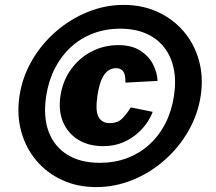

<svg xmlns="http://www.w3.org/2000/svg" viewBox="-20 -753 879 783"><path d="M372.5 10Q296 10 233.5 -18.8Q171 -47.5 128 -98.5Q85 -149.5 66.5 -217Q48 -284.5 59.5 -362Q71 -438.5 110 -505.8Q149 -573 207.5 -624Q266 -675 337.2 -704Q408.5 -733 484.5 -733Q561 -733 623.8 -704Q686.5 -675 729.8 -624Q773 -573 791.5 -505.8Q810 -438.5 798.5 -362Q786.5 -284.5 747.2 -217Q708 -149.5 649.5 -98.5Q591 -47.5 519.8 -18.8Q448.5 10 372.5 10ZM400.5 -157Q341.5 -157 299.2 -183Q257 -209 237.2 -255.2Q217.5 -301.5 226.5 -362Q236 -424 269.8 -470.5Q303.5 -517 353.8 -543Q404 -569 462.5 -569Q517.5 -569 552.5 -546.2Q587.5 -523.5 604.5 -489.8Q621.5 -456 622.5 -423L491.5 -416Q492 -428 490 -441.8Q488 -455.5 479.5 -465.2Q471 -475 452.5 -475Q434.5 -475 419.8 -464Q405 -453 394.2 -428.5Q383.5 -404 377.5 -364Q368 -301 381.8 -276Q395.5 -251 427.5 -251Q460 -251 478.2 -269.5Q496.5 -288 513.5 -315L602.5 -297Q597.5 -281 582.8 -257.5Q568 -234 542.8 -211Q517.5 -188 482 -172.5Q446.5 -157 400.5 -157ZM387.5 -89Q447 -89 497.8 -108Q548.5 -127 588.2 -162.8Q628 -198.5 654 -249Q680 -299.5 689.5 -362Q699 -424 688.2 -474.2Q677.5 -524.5 648.8 -560.8Q620 -597 575 -616.5Q530 -636 470.5 -636Q410.5 -636 359.5 -616.5Q308.5 -597 269 -560.8Q229.5 -524.5 203.8 -474.2Q178 -424 168.5 -362Q155.5 -278.5 178 -217.2Q200.5 -156 254 -122.5Q307.5 -89 387.5 -89Z"/></svg>

Font: Public Sans Thin Black
Style: Italic
Weight: 900
Italic angle: -8°
Version: Version 2.001